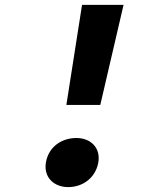

<svg xmlns="http://www.w3.org/2000/svg" viewBox="-20 -750 660 784"><path d="M389.5 -321.5 484.5 -730H315L251 -321.5ZM168 -89.5C156 -27 199.5 14 258.5 14C316.5 14 368.5 -22 381 -84C393 -146.5 350 -186.5 292 -186.5C233 -186.5 180 -152 168 -89.5Z"/></svg>

Font: Monaspace Krypton ExtraBold
Style: Italic
Weight: 800
Italic angle: -11°
Designer: Riley Cran & the Lettermatic Team
Foundry: Lettermatic
Version: Version 1.101 (Monaspace Krypton)